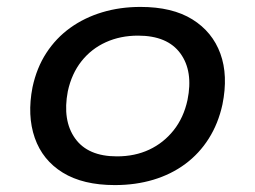

<svg xmlns="http://www.w3.org/2000/svg" viewBox="-20 -526 737 555"><path d="M312 9Q220 9 161.5 -27Q103 -63 80.5 -127.5Q58 -192 74 -274Q86 -330 114 -373Q142 -416 183 -445.5Q224 -475 275.5 -490.5Q327 -506 386 -506Q478 -506 536 -470Q594 -434 617 -371Q640 -308 623 -224Q611 -169 583.5 -125.5Q556 -82 515.5 -52Q475 -22 423.5 -6.5Q372 9 312 9ZM318 -74Q370 -74 411.5 -93.5Q453 -113 482 -149.5Q511 -186 522 -237Q539 -320 501.5 -371.5Q464 -423 379 -423Q328 -423 286 -404Q244 -385 215.5 -349Q187 -313 176 -262Q160 -178 197 -126Q234 -74 318 -74Z"/></svg>

Font: Nunito Sans 7pt SemiExpanded Medium
Style: Italic
Weight: 500
Width: 6
Italic angle: -9°
Designer: Vernon Adams
Foundry: Vernon Adams
Version: Version 3.101;gftools[0.9.27]